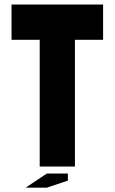

<svg xmlns="http://www.w3.org/2000/svg" viewBox="-20 -739 509 852"><path d="M312.5 0H156.2V-562.5H31.2V-718.8H437.5V-562.5H312.5ZM187.5 31.2H281.2V62.5L187.5 93.8H93.8Z"/></svg>

Font: Signwood
Style: Regular
Weight: 400
Designer: GGBotNet
Foundry: GGBotNet
Version: 0.95